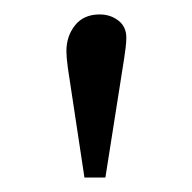

<svg xmlns="http://www.w3.org/2000/svg" viewBox="-20 -799 266 266"><path d="M97 -553 74 -705Q73 -712 72.5 -718Q72 -724 72 -728Q72 -749 84 -764Q96 -779 118 -779Q133 -779 144 -770.5Q155 -762 155 -747Q155 -740 154 -732.5Q153 -725 152 -718L126 -553Z"/></svg>

Font: Literata 12pt Light
Style: Regular
Weight: 300
Designer: Latin by Veronika Burian and Jose Scaglione. Greek by Irene Vlachou. Cyrillic by Vera Evstafieva.
Foundry: TypeTogether
Version: Version 3.002